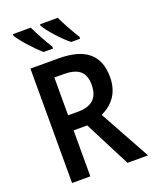

<svg xmlns="http://www.w3.org/2000/svg" viewBox="-169 -1033 901 1126"><g transform="rotate(-20 281.5 -469.5)"><path d="M334 -939H223V-930C243 -892 313 -815 359 -779H415V-791C387 -835 351 -900 334 -939ZM165 -939H53V-930C74 -892 145 -815 187 -779H246V-791C217 -837 186 -894 165 -939ZM255 -714H81V0H195V-287H280L427 0H555L381 -316C453 -350 503 -409 503 -508C503 -646 423 -714 255 -714ZM251 -617C343 -617 386 -584 386 -503C386 -422 345 -381 256 -381H195V-617Z"/></g></svg>

Font: Noto Sans UI SemiCondensed Medium
Style: Regular
Weight: 500
Width: 4
Designer: Monotype Design Team
Foundry: Monotype Imaging Inc.
Version: Version 1.901